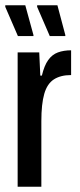

<svg xmlns="http://www.w3.org/2000/svg" viewBox="-21 -709 302 729"><path d="M46 0V-510H128L132 -422H138Q147 -460 162 -481Q177 -502 199 -510Q221 -518 249 -518V-424Q209 -424 183.5 -407.5Q158 -391 147 -352.5Q136 -314 136 -249V0ZM227 -572H168L120 -683V-689H197L227 -576ZM106 -572H47L-1 -683V-689H75L106 -576Z"/></svg>

Font: Saira ExtraCondensed SemiBold
Style: Regular
Weight: 600
Width: 2
Designer: Hector Gatti with collaboration of the Omnibus-Type team
Foundry: Omnibus-Type
Version: Version 1.101